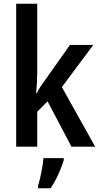

<svg xmlns="http://www.w3.org/2000/svg" viewBox="-20 -780 529 1021"><path d="M178 -397Q178 -339 172 -285H176Q190 -315 224 -360L352 -541H476L309 -317L486 0H360L233 -241L178 -186V0H66V-760H178ZM319 71Q309 106 290 147.5Q271 189 249 221H182V209Q191 181 200 136Q209 91 211 61H319Z"/></svg>

Font: Noto Sans Display Medium Narrow
Style: Regular
Weight: 500
Width: 4
Designer: Monotype Design team
Foundry: Monotype Imaging Inc.
Version: Version 1.000